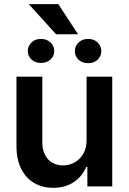

<svg xmlns="http://www.w3.org/2000/svg" viewBox="-20 -901 622 928"><path d="M398.4 -530.3H522.5V0H402.3V-93.8H396.5Q377.4 -47.9 336.2 -20.5Q294.9 6.8 237.3 6.8Q185.1 6.8 145 -16.6Q105 -40 82.5 -85Q60.1 -129.9 59.6 -192.4V-530.3H184.6V-211.9Q184.6 -178.7 197 -153.6Q209.5 -128.4 232.2 -115Q254.9 -101.6 285.2 -101.6Q313.5 -101.6 339.6 -115.5Q365.7 -129.4 382.1 -156.7Q398.4 -184.1 398.4 -222.7ZM177.7 -712.9Q206.1 -712.9 224.1 -695.8Q242.2 -678.7 242.2 -654.3Q242.2 -629.9 224.1 -613.3Q206.1 -596.7 177.7 -596.7Q150.4 -596.7 132.3 -613.3Q114.3 -629.9 114.3 -654.3Q114.3 -678.2 132.1 -695.6Q149.9 -712.9 177.7 -712.9ZM406.2 -712.9Q434.1 -712.9 451.9 -695.6Q469.7 -678.2 469.7 -653.3Q469.7 -629.4 451.9 -612.5Q434.1 -595.7 406.2 -595.7Q377.4 -595.7 359.6 -612.5Q341.8 -629.4 341.8 -653.3Q341.8 -678.7 359.9 -695.8Q377.9 -712.9 406.2 -712.9ZM357.4 -735.4H251L119.1 -880.9H261.7Z"/></svg>

Font: Pretendard Std SemiBold
Style: Regular
Weight: 600
Designer: Base glyphs from Inter by Rasmus Andersson; Hangeul glyphs from Noto Sans CJK(Source Han Sans) by Jang Soo-young and Kan
Foundry: Kil Hyung-jin
Version: Version 1.309